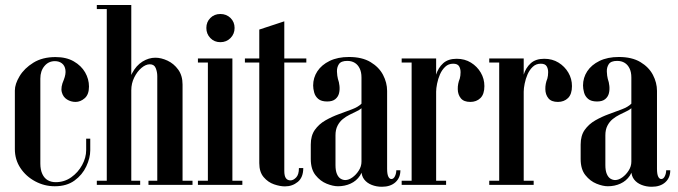

<svg xmlns="http://www.w3.org/2000/svg" viewBox="-20 -724 2654 752"><path d="M38.2 -369.5Q38.2 -395 56.8 -425.8Q75.2 -456.5 110.8 -478.5Q146.2 -500.5 197.5 -500.5Q239.8 -500.5 269 -483.6Q298.2 -466.8 313.4 -440.5Q328.5 -414.2 328.5 -385Q328.5 -354 311.9 -339.4Q295.2 -324.8 275.8 -324.8Q257.8 -324.8 242.4 -334.4Q227 -344 222 -363.2Q217 -382.5 229.8 -411.2Q238.8 -434.2 236.2 -450.6Q233.8 -467 222.6 -475.8Q211.5 -484.5 195 -484.5Q170 -484.5 154 -465.2Q138 -446 138 -416.2V-83.5Q138 -59 145.8 -42.5Q153.5 -26 167 -18.2Q180.5 -10.5 198 -10.5Q232 -10.5 258.9 -29.5Q285.8 -48.5 301.6 -77.5Q317.5 -106.5 317.5 -136.2V-180.8H333.5V-135.2Q333.5 -105.5 318 -72.4Q302.5 -39.2 271.9 -16.9Q241.2 5.5 194.5 5.5Q153.8 5.5 117.8 -13.8Q81.8 -33 60 -65.9Q38.2 -98.8 38.2 -140Z M482 0V-364.5Q482 -408 497.8 -437.8Q513.5 -467.5 538 -482.8Q562.5 -498 588.5 -498Q611.2 -498 636 -486.5Q660.8 -475 677.9 -451.5Q695 -428 695 -393V0H596V-425.8Q596 -442 590 -457.1Q584 -472.2 566.8 -472.2Q550.8 -472.2 534 -458Q517.2 -443.8 505.8 -420.6Q494.2 -397.5 494.2 -370.2V0ZM398.2 0V-704.5H494.2V0ZM494.2 0V-16H529V0ZM359.2 0V-16H398.2V0ZM359.2 -688.5V-704.5H398.2V-688.5ZM695 0V-16H734V0ZM561.5 0V-16H596V0Z M794.2 -495H890.2V0H794.2ZM890.2 0V-16H929.2V0ZM755.2 0V-16H794.2V0ZM755.2 -479V-495H794.2V-479ZM788.2 -614.5Q788.2 -638 803.9 -653.6Q819.5 -669.2 843.1 -669.2Q866.8 -669.2 882.8 -653.6Q898.8 -638 898.8 -614.5Q898.8 -591.1 882.8 -574.9Q866.8 -558.8 843.1 -558.8Q819.5 -558.8 803.9 -574.9Q788.2 -591.1 788.2 -614.5Z M995.5 -608.2 1093.5 -640.5V-54.5Q1093.5 -34.8 1099.8 -26.1Q1106 -17.5 1117.8 -17.5Q1128.8 -17.5 1139.8 -28.8Q1150.8 -40 1150.8 -65.8H1167.8Q1167.8 -29.2 1146.4 -11.6Q1125 6 1096 6Q1076.8 6 1053.4 -2Q1030 -10 1012.8 -30.1Q995.5 -50.2 995.5 -85.2ZM1093.5 -479V-495H1179.8V-479ZM939.2 -479V-495H995.5V-479Z M1206.5 -389.2Q1206.5 -376.8 1210.5 -361.8Q1214.5 -346.8 1226.5 -336.6Q1238.5 -326.5 1261.5 -326.5Q1282.2 -326.5 1293.4 -335.8Q1304.5 -345 1307.9 -358.8Q1311.2 -372.5 1309.6 -387.8Q1308 -403 1303.5 -415Q1300.5 -426.5 1299.8 -443.2Q1299 -460 1307.4 -472.8Q1315.8 -485.5 1340.2 -485.5Q1357 -485.5 1369.2 -478.1Q1381.5 -470.8 1388.6 -456.2Q1395.8 -441.8 1395.8 -420.5V-54.8Q1395.8 -35 1406.6 -21Q1417.5 -7 1435.9 0.2Q1454.2 7.5 1475.8 7.5Q1509 7.5 1528.6 -10Q1548.2 -27.5 1548.2 -57H1532.2Q1532.2 -44.8 1526.9 -33.8Q1521.5 -22.8 1512.8 -22.8Q1505.5 -22.8 1500.9 -32.4Q1496.2 -42 1496.2 -63.2V-368Q1496.2 -400.2 1480.2 -430.8Q1464.2 -461.2 1431.1 -481Q1398 -500.8 1346.8 -500.8Q1302.8 -500.8 1271.1 -485.4Q1239.5 -470 1223 -444.8Q1206.5 -419.5 1206.5 -389.2ZM1395.8 -318Q1383.2 -305.2 1359.2 -296.1Q1335.2 -287 1307.6 -277Q1280 -267 1254.6 -252.5Q1229.2 -238 1213.2 -215.4Q1197.2 -192.8 1197.2 -157.8V-101.5Q1197.2 -61 1215.9 -37.8Q1234.5 -14.5 1259.4 -4.5Q1284.2 5.5 1303.8 5.5Q1330.5 5.5 1353.2 -4.9Q1376 -15.2 1390 -36.2Q1404 -57.2 1404 -87L1413 -61.5V-318ZM1395.8 -300V-91Q1395.8 -72.2 1385.2 -55.9Q1374.8 -39.5 1360.2 -29.1Q1345.8 -18.8 1332.2 -18.8Q1323 -18.8 1314 -24.2Q1305 -29.8 1299.5 -42.9Q1294 -56 1294 -77.5V-194Q1294 -216 1302 -231.6Q1310 -247.2 1322.5 -257.4Q1335 -267.5 1349.2 -274.6Q1363.5 -281.8 1375.6 -287.5Q1387.8 -293.2 1395.8 -300Z M1679.8 -240.5V-373.2Q1679.8 -403.8 1688 -431.1Q1696.2 -458.5 1715.6 -476.1Q1735 -493.8 1768.5 -493.8Q1800.2 -493.8 1824.5 -478.8Q1848.8 -463.8 1863 -439.6Q1877.2 -415.5 1877.2 -386.8Q1877.2 -355.2 1861.8 -340Q1846.2 -324.8 1822.2 -324.8Q1796.5 -324.8 1784.9 -339.1Q1773.2 -353.5 1772.9 -374.9Q1772.5 -396.2 1780.8 -416.2Q1783.8 -427.2 1783.9 -441Q1784 -454.8 1778 -464.6Q1772 -474.5 1754.8 -474.5Q1736.5 -474.5 1723.8 -462.5Q1711 -450.5 1703.2 -432.6Q1695.5 -414.8 1691.9 -396.2Q1688.2 -377.8 1688.2 -365V-240.5ZM1592.2 0V-495H1688.2V0ZM1688.2 0V-16H1727.2V0ZM1553.2 0V-16H1592.2V0ZM1553.2 -479V-495H1592.2V-479Z M2022.8 -240.5V-373.2Q2022.8 -403.8 2031 -431.1Q2039.2 -458.5 2058.6 -476.1Q2078 -493.8 2111.5 -493.8Q2143.2 -493.8 2167.5 -478.8Q2191.8 -463.8 2206 -439.6Q2220.2 -415.5 2220.2 -386.8Q2220.2 -355.2 2204.8 -340Q2189.2 -324.8 2165.2 -324.8Q2139.5 -324.8 2127.9 -339.1Q2116.2 -353.5 2115.9 -374.9Q2115.5 -396.2 2123.8 -416.2Q2126.8 -427.2 2126.9 -441Q2127 -454.8 2121 -464.6Q2115 -474.5 2097.8 -474.5Q2079.5 -474.5 2066.8 -462.5Q2054 -450.5 2046.2 -432.6Q2038.5 -414.8 2034.9 -396.2Q2031.2 -377.8 2031.2 -365V-240.5ZM1935.2 0V-495H2031.2V0ZM2031.2 0V-16H2070.2V0ZM1896.2 0V-16H1935.2V0ZM1896.2 -479V-495H1935.2V-479Z M2263.5 -389.2Q2263.5 -376.8 2267.5 -361.8Q2271.5 -346.8 2283.5 -336.6Q2295.5 -326.5 2318.5 -326.5Q2339.2 -326.5 2350.4 -335.8Q2361.5 -345 2364.9 -358.8Q2368.2 -372.5 2366.6 -387.8Q2365 -403 2360.5 -415Q2357.5 -426.5 2356.8 -443.2Q2356 -460 2364.4 -472.8Q2372.8 -485.5 2397.2 -485.5Q2414 -485.5 2426.2 -478.1Q2438.5 -470.8 2445.6 -456.2Q2452.8 -441.8 2452.8 -420.5V-54.8Q2452.8 -35 2463.6 -21Q2474.5 -7 2492.9 0.2Q2511.2 7.5 2532.8 7.5Q2566 7.5 2585.6 -10Q2605.2 -27.5 2605.2 -57H2589.2Q2589.2 -44.8 2583.9 -33.8Q2578.5 -22.8 2569.8 -22.8Q2562.5 -22.8 2557.9 -32.4Q2553.2 -42 2553.2 -63.2V-368Q2553.2 -400.2 2537.2 -430.8Q2521.2 -461.2 2488.1 -481Q2455 -500.8 2403.8 -500.8Q2359.8 -500.8 2328.1 -485.4Q2296.5 -470 2280 -444.8Q2263.5 -419.5 2263.5 -389.2ZM2452.8 -318Q2440.2 -305.2 2416.2 -296.1Q2392.2 -287 2364.6 -277Q2337 -267 2311.6 -252.5Q2286.2 -238 2270.2 -215.4Q2254.2 -192.8 2254.2 -157.8V-101.5Q2254.2 -61 2272.9 -37.8Q2291.5 -14.5 2316.4 -4.5Q2341.2 5.5 2360.8 5.5Q2387.5 5.5 2410.2 -4.9Q2433 -15.2 2447 -36.2Q2461 -57.2 2461 -87L2470 -61.5V-318ZM2452.8 -300V-91Q2452.8 -72.2 2442.2 -55.9Q2431.8 -39.5 2417.2 -29.1Q2402.8 -18.8 2389.2 -18.8Q2380 -18.8 2371 -24.2Q2362 -29.8 2356.5 -42.9Q2351 -56 2351 -77.5V-194Q2351 -216 2359 -231.6Q2367 -247.2 2379.5 -257.4Q2392 -267.5 2406.2 -274.6Q2420.5 -281.8 2432.6 -287.5Q2444.8 -293.2 2452.8 -300Z"/></svg>

Font: Emberly Black
Style: Regular
Weight: 900
Designer: Rajesh Rajput
Foundry: Rajesh Rajput
Version: Version 1.000